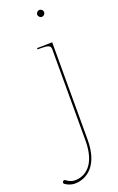

<svg xmlns="http://www.w3.org/2000/svg" viewBox="-272 -755 641 1040"><g transform="rotate(-20 49.0 -235.0)"><path d="M87.5 -690C87.5 -679 97 -670 107.5 -670C118.5 -670 127.5 -679.5 127.5 -690C127.5 -701 118 -710 107.5 -710C96.5 -710 87.5 -700.5 87.5 -690ZM-27 223.5C-43.5 223.5 -60.5 216.5 -75 205C-77 203.5 -80 202.5 -82 202.5C-87 202.5 -92.5 208 -92.5 213.5C-92.5 216.5 -91 219.5 -88 221.5C-74.5 232 -52 240 -34.5 240C42 240 112.5 183 112.5 40V-521.5L47.5 -520H25V-512.5H47.5C86 -512.5 100 -506 100 -487.5V40C100 179.5 34 223.5 -27 223.5Z"/></g></svg>

Font: Znikomit
Style: Regular
Weight: 100
Designer: gluk
Foundry: gluk
Version: Version 0.55